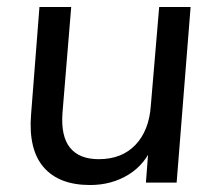

<svg xmlns="http://www.w3.org/2000/svg" viewBox="-20 -523 621 550"><path d="M238 7Q149 7 105 -44Q61 -95 69 -195L93 -503H184L159 -200Q154 -133 180.5 -100Q207 -67 263 -67Q329 -67 368 -108Q407 -149 412 -220L436 -503H526L486 0H398L406 -105L419 -110Q397 -53 348.5 -23Q300 7 238 7Z"/></svg>

Font: Muli Medium
Style: Italic
Weight: 500
Italic angle: -4.541°
Designer: Vernon Adams
Foundry: Vernon Adams
Version: Version 2.100; ttfautohint (v1.8.1.43-b0c9)